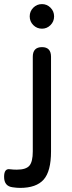

<svg xmlns="http://www.w3.org/2000/svg" viewBox="-85 -710 352 937"><path d="M13 207Q-3 207 -23 204Q-65 199 -65 153Q-65 111 -36 116Q-28 117 -19.5 117.5Q-11 118 -3 118Q42 118 58.5 98.5Q75 79 75 29V-433Q75 -480 120 -480Q164 -480 164 -433V29Q164 126 128 166.5Q92 207 13 207ZM120 -570Q95 -570 77.5 -587.5Q60 -605 60 -630Q60 -655 77.5 -672.5Q95 -690 120 -690Q144 -690 161.5 -672.5Q179 -655 179 -630Q179 -605 161.5 -587.5Q144 -570 120 -570Z"/></svg>

Font: Zen Maru Gothic Medium
Style: Regular
Weight: 500
Designer: Yoshimichi Ohira
Foundry: Positype
Version: Version 1.001